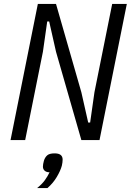

<svg xmlns="http://www.w3.org/2000/svg" viewBox="-20 -718 670 984"><path d="M267 -453 232 -608H222L200 -453L109 0H34L174 -698H267L397 -245L432 -90H442L464 -245L555 -698H630L490 0H397ZM260 68Q301 68 301 100Q301 106 300 114.5Q299 123 297 131Q290 157 271 189Q252 221 223 246H170Q195 226 209.5 206Q224 186 234 165Q218 165 209 157Q200 149 200 136Q200 124 205 106Q210 89 221.5 78.5Q233 68 260 68Z"/></svg>

Font: IBM Plex Sans Condensed
Style: Italic
Weight: 400
Width: 3
Italic angle: -11°
Designer: Mike Abbink, Paul van der Laan, Pieter van Rosmalen
Foundry: Bold Monday
Version: Version 1.3